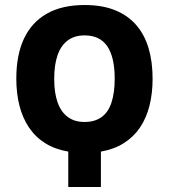

<svg xmlns="http://www.w3.org/2000/svg" viewBox="-20 -745 673 765"><path d="M317 -725Q387 -725 438 -704.5Q489 -684 522.5 -645.5Q556 -607 572 -553Q588 -499 588 -431Q588 -373 575.5 -323.5Q563 -274 537.5 -236.5Q512 -199 473 -174.5Q434 -150 382 -141V0H252V-141Q199 -150 160 -174.5Q121 -199 95.5 -237Q70 -275 57.5 -324Q45 -373 45 -432Q45 -526 75.5 -591Q106 -656 166.5 -690.5Q227 -725 317 -725ZM317 -604Q277 -604 250 -584Q223 -564 209.5 -525.5Q196 -487 196 -431Q196 -375 209.5 -337Q223 -299 250 -279Q277 -259 317 -259Q357 -259 384 -278Q411 -297 424 -336Q437 -375 437 -431Q437 -517 407.5 -560.5Q378 -604 317 -604Z"/></svg>

Font: Noto Sans Display Condensed
Style: Bold
Weight: 700
Width: 3
Designer: Monotype Design Team
Foundry: Monotype Imaging Inc.
Version: Version 2.003